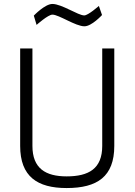

<svg xmlns="http://www.w3.org/2000/svg" viewBox="-20 -942 683 971"><path d="M144 -204V-697H82V-204C82 -49 169 9 317 9C472 9 558 -49 558 -204V-697H497V-204C497 -89 429 -50 317 -50C211 -50 144 -90 144 -204ZM480 -912C480 -912 426 -864 406 -864C375 -864 292 -922 245 -922C207 -922 151 -863 151 -863L165 -816C165 -816 223 -868 245 -868C278 -868 362 -809 407 -809C444 -809 496 -866 496 -866Z"/></svg>

Font: TitilliumText22L
Style: 250 wt
Weight: 300
Designer: Campivisivi
Foundry: Campivisivi
Version: 1.000